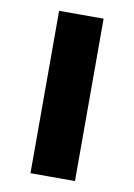

<svg xmlns="http://www.w3.org/2000/svg" viewBox="-69 -602 452 648"><g transform="rotate(10 157.0 -278.0)"><path d="M81 0V-556.5H233.5V0Z"/></g></svg>

Font: Koeln Type Sans
Style: Bold
Weight: 700
Designer: Eben Sorkin
Foundry: Eben Sorkin
Version: Version 2.001